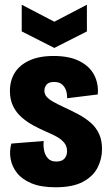

<svg xmlns="http://www.w3.org/2000/svg" viewBox="-20 -779 468 813"><path d="M215 14Q154 14 114 -2.5Q74 -19 52.5 -46Q31 -73 25 -106Q19 -139 28 -171L165 -182Q163 -163 166.5 -143Q170 -123 182.5 -109Q195 -95 218 -95Q242 -95 253 -107.5Q264 -120 264 -139Q264 -160 251.5 -175Q239 -190 218.5 -201Q198 -212 172 -223Q147 -234 121 -248Q95 -262 72 -282Q49 -302 35.5 -329.5Q22 -357 22 -394Q22 -437 42 -470Q62 -503 103.5 -522.5Q145 -542 207 -542Q274 -542 317 -520Q360 -498 379 -461Q398 -424 394 -379L264 -363Q265 -378 260.5 -393.5Q256 -409 244 -420.5Q232 -432 209 -432Q186 -432 177 -420.5Q168 -409 168 -395Q168 -381 177 -370Q186 -359 204.5 -348.5Q223 -338 251 -325Q284 -310 313.5 -294Q343 -278 365 -258.5Q387 -239 399.5 -212Q412 -185 412 -148Q412 -106 393 -69Q374 -32 331 -9Q288 14 215 14ZM72 -759 210 -687 348 -759V-646L210 -576L72 -646Z"/></svg>

Font: Bricolage Grotesque 24pt Condensed ExtraBold
Style: Regular
Weight: 800
Width: 3
Designer: Mathieu Triay
Foundry: Atelier Triay
Version: Version 1.001;gftools[0.9.33.dev8+g029e19f]